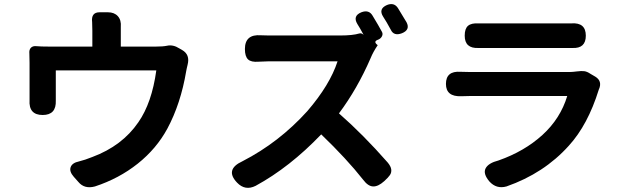

<svg xmlns="http://www.w3.org/2000/svg" viewBox="-20 -866 3040 929"><path d="M736.3 -525.4H250V-379.9Q252.9 -309.6 186.5 -309.6Q118.2 -309.6 123 -381.8V-561.5Q123 -590.8 122.1 -606.4Q120.1 -625 129.4 -634.8Q138.7 -644.5 156.2 -642.6Q175.8 -640.6 217.8 -640.6H426.8V-716.8Q426.8 -744.1 425.8 -758.8Q419.9 -806.6 461.9 -806.6H502Q533.2 -806.6 550.3 -787.6Q567.4 -768.6 564.5 -735.4V-640.6H734.4Q768.6 -640.6 787.1 -644.5Q817.4 -651.4 847.7 -631.8L861.3 -624Q900.4 -601.6 887.7 -552.7Q885.7 -546.9 883.8 -536.1Q881.8 -525.4 880.9 -521.5Q854.5 -364.3 790 -244.1Q737.3 -146.5 646.5 -74.2Q555.7 -2 439.5 36.1Q388.7 49.8 359.4 14.6L336.9 -10.7Q314.5 -36.1 321.8 -57.1Q329.1 -78.1 362.3 -85Q390.6 -91.8 426.8 -106.4Q571.3 -160.2 649.4 -274.4Q714.8 -368.2 736.3 -525.4Z M1905.3 -827.1Q1909.2 -821.3 1947.3 -757.8Q1965.8 -721.7 1924.8 -705.1Q1885.7 -690.4 1871.1 -721.7Q1849.6 -761.7 1834 -785.2Q1809.6 -823.2 1852.5 -841.8Q1886.7 -855.5 1905.3 -827.1ZM1280.3 -694.3H1626Q1686.5 -694.3 1718.8 -704.1Q1729.5 -707 1739.3 -697.3Q1721.7 -730.5 1709 -750Q1685.5 -789.1 1728.5 -806.6Q1764.6 -820.3 1782.2 -791Q1812.5 -741.2 1828.1 -711.9Q1834 -701.2 1827.6 -689.5Q1821.3 -677.7 1806.6 -672.9Q1785.2 -664.1 1807.6 -647.5Q1785.2 -614.3 1773.4 -585Q1709 -436.5 1620.1 -317.4Q1737.3 -214.8 1855.5 -80.1Q1871.1 -61.5 1873 -46.4Q1875 -31.2 1866.7 -19Q1858.4 -6.8 1838.9 10.7Q1809.6 37.1 1785.2 36.1Q1760.7 35.2 1737.3 3.9Q1657.2 -97.7 1534.2 -215.8Q1381.8 -56.6 1216.8 33.2Q1166 58.6 1127 17.6Q1066.4 -45.9 1153.3 -85.9Q1330.1 -176.8 1466.8 -328.1Q1576.2 -455.1 1613.3 -569.3H1280.3Q1263.7 -569.3 1230.5 -567.4Q1195.3 -564.5 1180.2 -578.6Q1165 -592.8 1165 -628.9Q1165 -701.2 1242.2 -695.3Q1256.8 -694.3 1280.3 -694.3Z M2252 -517.6H2737.3Q2750 -517.6 2772 -520.5Q2793.9 -523.4 2807.6 -521.5Q2821.3 -519.5 2836.9 -508.8L2860.4 -495.1Q2895.5 -473.6 2877.9 -433.6L2877 -432.6V-431.6Q2824.2 -261.7 2732.4 -161.1Q2612.3 -27.3 2430.7 36.1Q2381.8 49.8 2347.7 11.7Q2316.4 -25.4 2329.6 -51.3Q2342.8 -77.1 2392.6 -89.8Q2517.6 -133.8 2604.5 -212.9Q2691.4 -292 2724.6 -401.4H2252Q2227.5 -401.4 2211.9 -400.4Q2137.7 -397.5 2137.7 -460Q2137.7 -523.4 2208 -518.6Q2223.6 -517.6 2252 -517.6ZM2295.9 -752.9H2745.1Q2814.5 -757.8 2814.5 -693.4Q2814.5 -630.9 2750 -633.8H2294.9Q2228.5 -630.9 2228.5 -693.4Q2228.5 -727.5 2244.6 -741.2Q2260.7 -754.9 2295.9 -752.9Z"/></svg>

Font: GenSenMaruGothic TW TTF Bold
Style: Regular
Weight: 700
Version: Version 1.301